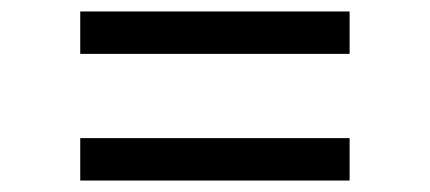

<svg xmlns="http://www.w3.org/2000/svg" viewBox="-20 -481 750 335"><path d="M120 -461H590V-387H120ZM120 -240H590V-166H120Z"/></svg>

Font: Be Vietnam
Style: Regular
Weight: 400
Designer: Gabriel Lam
Foundry: TypeRant
Version: Version 4.000